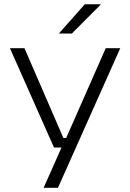

<svg xmlns="http://www.w3.org/2000/svg" viewBox="-20 -708 609 898"><path d="M316.5 -62.5 281.5 -44.5 474.5 -482.5H542.5L251 170.5H184L279 -43.5L304 -18H232.5L26.5 -482.5H94.5L276.5 -62.5ZM376.5 -688H450.5V-686L316 -551H256.5V-552.5Z"/></svg>

Font: Anek Gujarati SemiExpanded Light
Style: Regular
Weight: 300
Width: 6
Designer: Mrunmayee Ghaisas (Gujarati), Yesha Goshar (Latin)
Foundry: Ek Type
Version: Version 1.003